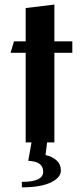

<svg xmlns="http://www.w3.org/2000/svg" viewBox="-20 -620 361 836"><path d="M216.8 -390.1V0H185.1L178.2 55.2Q208 61.5 226.6 78.6Q245.1 95.7 245.1 122.1Q245.1 153.8 200.4 174.8Q155.8 195.8 75.2 195.8V171.9Q168 171.9 168 127.9Q168 105.5 152.6 93.8Q137.2 82 103 80.1L117.2 0H91.8V-390.1H25.9L41 -439.9H91.8V-585L216.8 -600.1V-439.9H294.9V-390.1Z"/></svg>

Font: Pfennig
Style: Bold
Weight: 700
Version: Version 20120410 ; ttfautohint (v0.8)